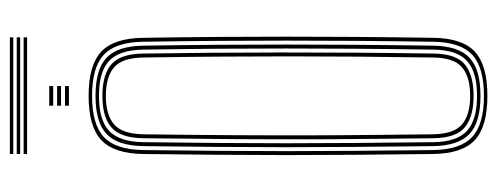

<svg xmlns="http://www.w3.org/2000/svg" viewBox="-330 -675 1010 390"><g transform="rotate(-90 175.0 -480.0)"><path d="M175.2 5Q112.8 5 85.4 -20.6Q58 -46.2 57.2 -105Q56.2 -191.2 55.6 -263.6Q55 -336 55 -403.2Q55 -470.5 55.6 -541Q56.2 -611.5 57.2 -694Q58 -753.5 85.4 -779.2Q112.8 -805 175.2 -805Q238 -805 265.2 -779.2Q292.5 -753.5 293.2 -694Q294.5 -611.5 295 -541Q295.5 -470.5 295.5 -403.2Q295.5 -336 295 -263.6Q294.5 -191.2 293.2 -105Q292.5 -46.2 265.2 -20.6Q238 5 175.2 5ZM175.2 -2Q233.5 -2 259 -26Q284.5 -50 285.2 -105Q286.5 -191.2 287 -263.6Q287.5 -336 287.5 -403.2Q287.5 -470.5 287 -541Q286.5 -611.5 285.2 -694Q284.5 -749.8 259 -773.9Q233.5 -798 175.2 -798Q117 -798 91.5 -773.9Q66 -749.8 65.2 -694Q64.2 -611.5 63.6 -541Q63 -470.5 63 -403.2Q63 -336 63.6 -263.6Q64.2 -191.2 65.2 -105Q66 -50 91.6 -26Q117.2 -2 175.2 -2ZM175.2 -9Q121.5 -9 97.8 -31.4Q74 -53.8 73.2 -105Q72.2 -191.2 71.6 -263.6Q71 -336 71 -403.2Q71 -470.5 71.6 -541Q72.2 -611.5 73.2 -694Q74 -746 97.8 -768.5Q121.5 -791 175.2 -791Q229 -791 252.8 -768.5Q276.5 -746 277.2 -694Q278.5 -611.5 279 -541Q279.5 -470.5 279.5 -403.2Q279.5 -336 279 -263.6Q278.5 -191.2 277.2 -105Q276.5 -53.8 252.8 -31.4Q229 -9 175.2 -9ZM175.2 -16Q223.8 -16 246.2 -36.4Q268.8 -56.8 269.2 -105Q270.5 -191.2 271 -263.6Q271.5 -336 271.5 -403.2Q271.5 -470.5 271 -541Q270.5 -611.5 269.2 -694Q268.5 -742.2 246.6 -763.1Q224.8 -784 175.2 -784Q125.8 -784 103.9 -763.1Q82 -742.2 81.2 -694Q80.2 -611.5 79.6 -541Q79 -470.5 79 -403.2Q79 -336 79.6 -263.6Q80.2 -191.2 81.2 -105Q81.8 -56.8 104.2 -36.4Q126.8 -16 175.2 -16ZM175.2 -23Q133 -23 111.4 -40.8Q89.8 -58.5 89.2 -105Q87.8 -220 87.2 -316.8Q86.8 -413.5 87.4 -504.6Q88 -595.8 89.2 -694Q89.8 -739.5 110.6 -758.2Q131.5 -777 175.2 -777Q219.2 -777 240 -758.2Q260.8 -739.5 261.2 -694Q262.2 -625.5 262.8 -556.6Q263.2 -487.8 263.4 -416.1Q263.5 -344.5 263 -267.4Q262.5 -190.2 261.2 -105Q260.8 -58.5 239.1 -40.8Q217.5 -23 175.2 -23ZM175.2 -30Q214 -30 233.4 -46.6Q252.8 -63.2 253.2 -106Q254.2 -183.5 254.9 -254.2Q255.5 -325 255.5 -394.6Q255.5 -464.2 255 -537.5Q254.5 -610.8 253.2 -693Q252.8 -736.2 233.4 -753.1Q214 -770 175.2 -770Q136.8 -770 117.2 -753.1Q97.8 -736.2 97.2 -693Q96 -603 95.4 -511.1Q94.8 -419.2 95.2 -319.6Q95.8 -220 97.2 -106Q97.8 -63.2 117.2 -46.6Q136.8 -30 175.2 -30ZM155.2 -877V-885H195.2V-877ZM155.2 -845V-853H195.2V-845ZM155.2 -861V-869H195.2V-861ZM57.2 -958V-965H294.2V-958ZM57.2 -930V-937H294.2V-930ZM57.2 -944V-951H294.2V-944Z"/></g></svg>

Font: Big Shoulders Inline Text Thin
Style: Regular
Weight: 100
Designer: Patric King
Foundry: XO Type Co
Version: Version 2.002